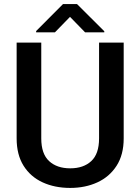

<svg xmlns="http://www.w3.org/2000/svg" viewBox="-20 -922 694 952"><path d="M471.2 -710.9H593.3V-235.8Q593.3 -154.8 558.1 -100.1Q522.9 -45.4 462.9 -17.8Q402.8 9.8 328.1 9.8Q251.5 9.8 191.4 -17.8Q131.3 -45.4 96.9 -100.1Q62.5 -154.8 62.5 -235.8V-710.9H184.6V-235.8Q184.6 -159.2 223.4 -123.3Q262.2 -87.4 328.1 -87.4Q394 -87.4 432.6 -123.3Q471.2 -159.2 471.2 -235.8ZM361.8 -901.9 497.1 -767.1V-761.7H401.9L327.1 -838.4L252.4 -761.7H159.2V-768.1L292.5 -901.9Z"/></svg>

Font: Vazirmatn RD UI FD Medium
Style: Regular
Weight: 500
Designer: Saber Rastikerdar
Foundry: Saber Rastikerdar
Version: Version 33.003